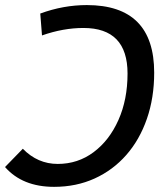

<svg xmlns="http://www.w3.org/2000/svg" viewBox="-29 -723 635 753"><path d="M311.5 -703.1Q575.7 -703.1 575.7 -438Q575.7 -339.4 547.1 -257.1Q518.6 -174.8 466.3 -115.2Q414.1 -55.7 342 -22.9Q270 9.8 183.1 9.8Q59.1 9.8 -9.3 -67.9L60.5 -139.6Q118.7 -80.1 197.3 -80.1Q276.4 -80.1 338.1 -126.2Q399.9 -172.4 435.5 -252.4Q471.2 -332.5 471.2 -434.6Q471.2 -613.3 298.3 -613.3Q218.8 -613.3 135.7 -584L128.9 -669.9Q219.2 -703.1 311.5 -703.1Z"/></svg>

Font: Cascadia Code NF
Style: Italic
Weight: 400
Italic angle: -10°
Monospace: yes
Designer: Aaron Bell
Foundry: Saja Typeworks
Version: Version 2404.023; ttfautohint (v1.8.4)